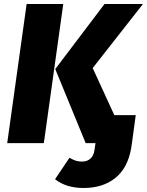

<svg xmlns="http://www.w3.org/2000/svg" viewBox="-20 -715 734 959"><path d="M296 -695 199 0H16L113 -695ZM551 -140H658L639 0L635 26Q618 124 556 174Q494 224 397 224Q310 224 255 180L327 73Q345 83 358 87.5Q371 92 390 92Q415 92 431.5 77.5Q448 63 452 34L457 0H408L256 -370L502 -695H694L443 -375Z"/></svg>

Font: Trujillo ExtraBold
Style: Italic
Weight: 800
Italic angle: -8°
Designer: Fira Sans original fonts by bBox Type GmbH, Carrois Corporate GbR, & Edenspiekermann AG / Changes by Cristiano Sobral
Foundry: Fira Sans original fonts by bBox Type GmbH, Carrois Corporate GbR, & Edenspiekermann AG / Changes by Cristiano Sobral
Version: Version 4.301;July 28, 2020;FontCreator 13.0.0.2655 64-bit